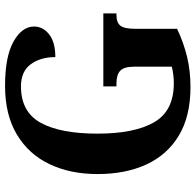

<svg xmlns="http://www.w3.org/2000/svg" viewBox="-27 -737 774 760"><g transform="rotate(-90 360.0 -357.0)"><path d="M396 10Q280 10 203.5 -36Q127 -82 89 -164.5Q51 -247 51 -358Q51 -466 90.5 -548.5Q130 -631 208 -677.5Q286 -724 400 -724Q516 -724 575.5 -690.5Q635 -657 635 -609Q635 -574 604 -549.5Q573 -525 514 -525Q514 -584 485.5 -622.5Q457 -661 398 -661Q297 -661 254 -583Q211 -505 211 -358Q211 -212 256 -134Q301 -56 410 -56Q445 -56 476 -64V-213Q476 -253 460 -268Q444 -283 411 -283H398V-335H687V-283H680Q651 -283 638.5 -267.5Q626 -252 626 -209V-43Q571 -17 515 -3.5Q459 10 396 10Z"/></g></svg>

Font: Noto Serif Khmer SemiCondensed
Style: Bold
Weight: 700
Width: 4
Designer: Danh Hong and the Monotype Design Team
Foundry: Monotype Imaging Inc.
Version: Version 2.004; ttfautohint (v1.8.4.7-5d5b)